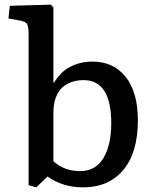

<svg xmlns="http://www.w3.org/2000/svg" viewBox="-20 -786 654 820"><path d="M134.8 14.2 102.1 4.9V-641.1Q102.1 -673.3 95.2 -684.1Q88.4 -694.8 60.1 -699.2L16.1 -707L22 -761.2L196.8 -766.1L208 -754.9V-436L209 -431.2Q226.6 -458 245.8 -476.8Q265.1 -495.6 298.8 -509.3Q332.5 -522.9 375 -522.9Q464.8 -522.9 516.8 -457.5Q568.8 -392.1 568.8 -272Q568.8 -133.8 506.3 -59.8Q443.8 14.2 335 14.2Q248 14.2 183.1 -32.2ZM321.8 -55.2Q388.2 -55.2 421.6 -110.8Q455.1 -166.5 455.1 -259.8Q455.1 -443.8 336.9 -443.8Q311.5 -443.8 289.8 -437Q268.1 -430.2 249 -414.8Q230 -399.4 219 -371.1Q208 -342.8 208 -304.2V-97.2Q254.9 -55.2 321.8 -55.2Z"/></svg>

Font: Literata Book Medium
Style: Regular
Weight: 500
Designer: Latin by Veronika Burian and Jose Scaglione. Greek by Irene Vlachou. Cyrillic by Vera Evstafieva
Foundry: TypeTogether
Version: Version 2.003;PS 002.003;hotconv 1.0.88;makeotf.lib2.5.64775